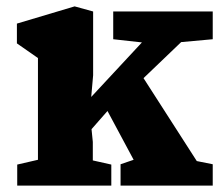

<svg xmlns="http://www.w3.org/2000/svg" viewBox="-20 -582 703 602"><path d="M99 -81V-400L33 -446V-508L214 -562L272 -546V-346L266 -278L425 -449L335 -459V-546H647V-459L548 -450L430 -337L597 -77L647 -67V0H358V-67L399 -81L317 -234L267 -177L271 -137V-79L329 -66V0H34V-66Z"/></svg>

Font: Martel Heavy
Style: Regular
Weight: 900
Designer: Dan Reynolds
Foundry: Dan Reynolds
Version: Version 1.001; ttfautohint (v1.1) -l 5 -r 5 -G 72 -x 0 -D la